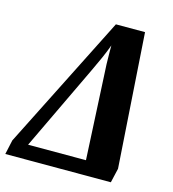

<svg xmlns="http://www.w3.org/2000/svg" viewBox="-110 -803 803 891"><g transform="rotate(15 291.5 -357.0)"><path d="M12 -69 337 -714H477L520 -69L504 0H-3ZM366 -69 346 -465Q342 -525 342 -581V-614Q330 -581 315.5 -548.5Q301 -516 281 -474L88 -69Z"/></g></svg>

Font: Noto Serif CondExtraBold
Style: Italic
Weight: 800
Width: 3
Italic angle: -12°
Designer: Monotype Design Team
Foundry: Monotype Imaging Inc.
Version: Version 1.001